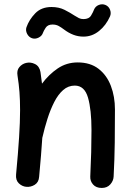

<svg xmlns="http://www.w3.org/2000/svg" viewBox="-20 -841 629 915"><path d="M56.6 -9.3Q66.4 -113.8 71 -187Q75.7 -260.3 75.7 -315.9Q75.7 -362.8 72.8 -401.9Q69.8 -440.9 63.5 -480.5Q59.1 -505.9 72.3 -521.2Q85.4 -536.6 104 -541Q125.5 -546.4 146.7 -535.9Q168 -525.4 172.9 -497.6Q177.2 -469.2 180.2 -442.4Q212.9 -486.3 255.1 -514.9Q297.4 -543.5 350.1 -543.5Q410.2 -543.5 449.5 -513.2Q488.8 -482.9 508.3 -431.9Q527.8 -380.9 527.8 -319.3Q527.8 -241.7 526.9 -161.6Q525.9 -81.5 521.5 0.5Q520.5 21 505.6 37.8Q490.7 54.7 464.8 54.7Q438 54.7 423.6 38.3Q409.2 22 410.2 0.5Q413.1 -61.5 414.6 -115.5Q416 -169.4 416 -220.7Q416 -318.4 399.4 -375.7Q382.8 -433.1 336.4 -433.1Q305.2 -433.1 281 -411.9Q256.8 -390.6 238.5 -354.7Q220.2 -318.8 206.3 -275.1Q192.4 -231.4 182.1 -186L181.6 -184.6Q179.2 -144.5 175.3 -98.6Q171.4 -52.7 166.5 1.5Q164.6 27.8 145.5 39.6Q126.5 51.3 105 49.3Q85 47.4 69.6 32.5Q54.2 17.6 56.6 -9.3ZM132.8 -658.7Q117.2 -664.1 109.1 -679.9Q101.1 -695.8 106 -710.9Q118.7 -747.1 147.7 -777.3Q176.8 -807.6 225.6 -807.6Q260.7 -807.6 287.4 -794.2Q314 -780.8 335.4 -766.6Q346.7 -759.3 356.2 -754.6Q365.7 -750 377.9 -750Q403.8 -750 414.1 -767.1Q424.3 -784.2 428.2 -795.4Q434.6 -811 450.9 -817.4Q467.3 -823.7 482.4 -817.4Q498 -811 504.4 -794.7Q510.7 -778.3 504.4 -763.2Q485.4 -720.2 452.1 -693.4Q418.9 -666.5 377.9 -666.5Q352.5 -666.5 329.6 -675.3Q306.6 -684.1 284.7 -700.7Q272 -710.4 259.5 -717.3Q247.1 -724.1 230 -724.1Q207.5 -724.1 197.5 -708.5Q187.5 -692.9 185.1 -685.5Q180.2 -669.9 164.3 -661.9Q148.4 -653.8 132.8 -658.7Z"/></svg>

Font: Mikhak SemiBold
Style: Regular
Weight: 600
Designer: Amin Abedi
Version: Version 3.3